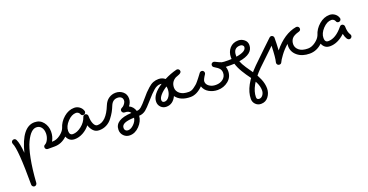

<svg xmlns="http://www.w3.org/2000/svg" viewBox="-32 -1102 4095 2134"><g transform="rotate(-20 2015.0 -35.0)"><path d="M40 -200Q40 -212 48.5 -221Q57 -230 70 -230Q88 -230 97 -213Q121 -165 130 -49Q201 -330 350 -330Q415 -330 452.5 -282Q490 -234 490 -170Q490 -110 461 -60H470Q482 -60 491 -51Q500 -42 500 -30Q500 -18 491 -9Q482 0 470 0H390Q378 0 369 -8.5Q360 -17 360 -30Q360 -48 376 -56Q399 -68 414.5 -101Q430 -134 430 -170Q430 -215 408.5 -242.5Q387 -270 350 -270Q319 -270 289 -242Q259 -214 228.5 -151.5Q198 -89 174.5 30Q151 149 140 312Q139 322 130.5 331Q122 340 110 340Q98 340 89 331Q80 322 80 310Q80 -113 43 -187Q40 -193 40 -200Z M920 -250Q920 -238 911.5 -229Q903 -220 890 -220Q869 -220 862 -241Q858 -253 845.5 -261.5Q833 -270 820 -270Q768 -270 719 -218Q670 -166 670 -110Q670 -60 710 -60Q759 -60 811 -100.5Q863 -141 882 -199Q889 -220 910 -220Q922 -220 931 -211Q940 -202 940 -190Q940 -133 956.5 -96.5Q973 -60 1000 -60Q1012 -60 1021 -51Q1030 -42 1030 -30Q1030 -18 1021 -9Q1012 0 1000 0Q957 0 930.5 -28.5Q904 -57 892 -97Q857 -53 808.5 -26.5Q760 0 710 0Q644 0 619 -63Q553 0 470 0Q458 0 449 -9Q440 -18 440 -30Q440 -42 449 -51Q458 -60 470 -60Q514 -60 558.5 -92.5Q603 -125 618 -163Q638 -231 695.5 -280.5Q753 -330 820 -330Q853 -330 880.5 -310.5Q908 -291 918 -259Q920 -253 920 -250Z M1260 70Q1260 88 1271 99Q1282 110 1300 110Q1334 110 1369 75.5Q1404 41 1409 1Q1335 3 1297.5 19Q1260 35 1260 70ZM1330 -90Q1318 -90 1309 -99Q1300 -108 1300 -120Q1300 -138 1317 -147Q1324 -150 1334 -157Q1344 -164 1357 -181.5Q1370 -199 1370 -220Q1370 -243 1354 -256.5Q1338 -270 1310 -270Q1253 -270 1228 -209Q1213 -171 1196.5 -141.5Q1180 -112 1152.5 -76Q1125 -40 1086 -20Q1047 0 1000 0Q988 0 979 -9Q970 -18 970 -30Q970 -42 979 -51Q988 -60 1000 -60Q1104 -60 1172 -231Q1192 -281 1229 -305.5Q1266 -330 1310 -330Q1359 -330 1394.5 -300Q1430 -270 1430 -220Q1430 -174 1399 -136Q1447 -113 1463 -60H1470Q1482 -60 1491 -51Q1500 -42 1500 -30Q1500 -18 1491 -9Q1482 0 1470 0Q1465 64 1414 117Q1363 170 1300 170Q1258 170 1229 141Q1200 112 1200 70Q1200 -49 1399 -59Q1381 -90 1330 -90Z M1760 -80Q1760 -50 1790 -50Q1822 -50 1846 -86Q1870 -122 1870 -170Q1870 -189 1866 -202Q1817 -171 1788.5 -138Q1760 -105 1760 -80ZM2040 -340Q2052 -340 2061 -331.5Q2070 -323 2070 -310Q2070 -296 2057.5 -287Q2045 -278 2025 -271.5Q2005 -265 2000 -262Q1940 -229 1940 -160Q1940 -119 1975.5 -89.5Q2011 -60 2080 -60Q2092 -60 2101 -51Q2110 -42 2110 -30Q2110 -18 2101 -9Q2092 0 2080 0Q1962 0 1908 -73Q1868 10 1790 10Q1752 10 1726 -16Q1700 -42 1700 -80Q1700 -167 1826 -248Q1816 -250 1810 -250Q1771 -250 1733 -218Q1695 -186 1638 -120Q1575 -48 1549 -28Q1511 0 1470 0Q1458 0 1449 -9Q1440 -18 1440 -30Q1440 -42 1449 -51Q1458 -60 1470 -60Q1493 -60 1518 -81Q1543 -102 1592 -160Q1626 -200 1639.5 -214.5Q1653 -229 1685 -258Q1717 -287 1746.5 -298.5Q1776 -310 1810 -310Q1854 -310 1886 -283Q1957 -320 2033 -339Q2035 -340 2040 -340Z M2420 -251Q2420 -264 2429 -272Q2438 -280 2450 -280Q2457 -280 2463 -277Q2519 -249 2536 -244.5Q2553 -240 2610 -240Q2622 -240 2631 -231Q2640 -222 2640 -210Q2640 -198 2631 -189Q2622 -180 2610 -180Q2574 -180 2561 -181Q2570 -158 2570 -130Q2570 -58 2516 -14Q2462 30 2390 30Q2335 30 2288.5 3.5Q2242 -23 2226 -72Q2154 0 2080 0Q2068 0 2059 -9Q2050 -18 2050 -30Q2050 -42 2059 -51Q2068 -60 2080 -60Q2096 -60 2112 -65.5Q2128 -71 2145 -84Q2162 -97 2174.5 -107Q2187 -117 2203.5 -137.5Q2220 -158 2227 -166.5Q2234 -175 2249.5 -196Q2265 -217 2266 -218Q2275 -230 2291 -230Q2303 -230 2311.5 -221Q2320 -212 2320 -200Q2320 -191 2315 -183Q2280 -131 2280 -110Q2280 -76 2311.5 -53Q2343 -30 2390 -30Q2442 -30 2476 -58Q2510 -86 2510 -130Q2510 -157 2495.5 -177Q2481 -197 2435 -224Q2420 -233 2420 -251Z M2830 -320Q2830 -331 2818.5 -340.5Q2807 -350 2790 -350Q2710 -350 2710 -260V-247Q2830 -265 2830 -320ZM2760 250Q2760 280 2790 280Q2814 280 2832 256.5Q2850 233 2850 200Q2850 157 2827 107.5Q2804 58 2774 19Q2744 -20 2710.5 -75.5Q2677 -131 2662 -181Q2645 -180 2610 -180Q2598 -180 2589 -189Q2580 -198 2580 -210Q2580 -222 2589 -231Q2598 -240 2610 -240Q2638 -240 2651 -241Q2651 -244 2650.5 -250.5Q2650 -257 2650 -260Q2650 -324 2688 -367Q2726 -410 2790 -410Q2828 -410 2859 -385Q2890 -360 2890 -320Q2890 -214 2723 -188Q2736 -152 2769.5 -101.5Q2803 -51 2832.5 -10Q2862 31 2886 88Q2910 145 2910 200Q2910 254 2877.5 297Q2845 340 2790 340Q2752 340 2726 314Q2700 288 2700 250Q2700 238 2709 229Q2718 220 2730 220Q2742 220 2751 229Q2760 238 2760 250Z M3450 -330Q3462 -330 3471 -321.5Q3480 -313 3480 -300Q3480 -278 3458 -271Q3392 -253 3371 -225Q3350 -197 3350 -160Q3350 -119 3385.5 -89.5Q3421 -60 3490 -60Q3502 -60 3511 -51Q3520 -42 3520 -30Q3520 -18 3511 -9Q3502 0 3490 0Q3401 0 3345.5 -45.5Q3290 -91 3290 -160Q3290 -168 3292 -186Q3241 -142 3203 -90Q3165 -38 3158 -19Q3150 0 3130 0Q3116 0 3108 -9Q3100 -18 3100 -30Q3100 -36 3101 -39Q3114 -83 3119 -228Q2960 -78 2921 -39Q2760 122 2760 250Q2760 262 2751 271Q2742 280 2730 280Q2718 280 2709 271Q2700 262 2700 250Q2700 98 2879 -81Q2937 -139 3027 -224Q3117 -309 3129 -321Q3138 -330 3150 -330Q3162 -330 3171 -321Q3180 -312 3180 -300Q3180 -230 3175 -152Q3300 -305 3445 -330Z M3940 -250Q3940 -238 3931.5 -229Q3923 -220 3910 -220Q3889 -220 3882 -241Q3878 -253 3865.5 -261.5Q3853 -270 3840 -270Q3788 -270 3739 -218Q3690 -166 3690 -110Q3690 -60 3730 -60Q3819 -60 3907 -169Q3916 -180 3930 -180Q3942 -180 3951 -170.5Q3960 -161 3960 -150Q3960 -83 3985 -47Q3990 -39 3990 -30Q3990 -18 3981 -9Q3972 0 3960 0Q3925 0 3907 -81Q3821 0 3730 0Q3664 0 3639 -63Q3573 0 3490 0Q3478 0 3469 -9Q3460 -18 3460 -30Q3460 -42 3469 -51Q3478 -60 3490 -60Q3534 -60 3578.5 -92.5Q3623 -125 3638 -163Q3658 -231 3715.5 -280.5Q3773 -330 3840 -330Q3873 -330 3900.5 -310.5Q3928 -291 3938 -259Q3940 -253 3940 -250Z"/></g></svg>

Font: Pecita
Style: Book
Weight: 400
Width: 7
Version: Version 4.3